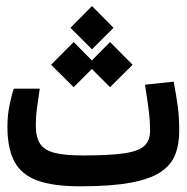

<svg xmlns="http://www.w3.org/2000/svg" viewBox="-20 -622 626 644"><path d="M248.5 2.9Q158.7 2.9 105.2 -16.6Q51.8 -36.1 28.3 -80.1Q4.9 -124 4.9 -197.3Q4.9 -234.9 12 -269.5Q19 -304.2 26.4 -324.7H113.3Q106.9 -281.7 103.5 -256.3Q100.1 -231 100.1 -200.7Q100.1 -162.1 114.3 -140.1Q128.4 -118.2 162.8 -109.4Q197.3 -100.6 258.3 -100.6Q348.6 -100.6 397.5 -107.9Q446.3 -115.2 464.8 -133.3Q483.4 -151.4 483.4 -183.1Q483.4 -215.8 479 -251Q474.6 -286.1 466.3 -337.9L562.5 -348.1Q571.8 -299.3 576.4 -263.7Q581.1 -228 581.1 -182.1Q581.1 -136.7 567.1 -102.1Q553.2 -67.4 517.1 -43.9Q481 -20.5 416 -8.8Q351.1 2.9 248.5 2.9ZM349.1 -329.6 288.1 -390.6 227.1 -329.6 151.4 -404.8 227.1 -481 288.1 -419.4 349.1 -481 424.8 -404.8ZM288.6 -456.5 216.3 -528.8 288.6 -601.6 360.8 -528.8Z"/></svg>

Font: Cascadia Mono PL
Style: Regular
Weight: 400
Monospace: yes
Designer: Aaron Bell
Foundry: Saja Typeworks
Version: Version 2404.023; ttfautohint (v1.8.4)